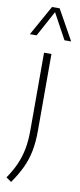

<svg xmlns="http://www.w3.org/2000/svg" viewBox="-135 -846 466 1113"><g transform="rotate(10 98.5 -290.0)"><path d="M18.5 230.5 -12.5 209Q19 163 38.5 119Q58 75 67.2 26.2Q76.5 -22.5 76.5 -83.5V-540.5H120V-88Q120 -21 109.5 31.8Q99 84.5 76.5 132.2Q54 180 18.5 230.5ZM-23 -632 76 -809.5H121L220 -632H180.5L98.5 -783L16.5 -632Z"/></g></svg>

Font: Encode Sans Semi Condensed ExtraLight
Style: Regular
Weight: 200
Width: 4
Designer: Multiple Designers
Foundry: Impallari Type
Version: Version 3.000; ttfautohint (v1.8.3) -l 8 -r 50 -G 200 -x 14 